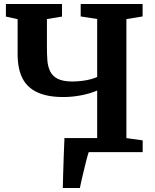

<svg xmlns="http://www.w3.org/2000/svg" viewBox="-20 -763 777 963"><path d="M295 180Q295.8 149.9 296.8 108.1Q297.9 66.3 299.7 19.8Q301.4 -26.7 303.2 -70.4H467.4V-308.8Q431.4 -293.5 386.8 -284.9Q342.1 -276.3 297.9 -276.3Q245.7 -276.3 207.1 -286.1Q168.4 -296 141.7 -314.3Q115.1 -332.7 98.9 -359.1Q82.8 -385.5 75.6 -418.9Q68.4 -452.2 68.4 -491.5V-666.7L9.6 -679.9V-743H291V-679.9L215.4 -667.4V-524Q215.4 -490.5 217.6 -460.2Q219.9 -429.8 231.2 -405.9Q242.5 -381.9 268.8 -368.1Q295.2 -354.3 342.8 -354.3Q368.1 -354.3 392.1 -357.4Q416.1 -360.4 435.8 -365.8Q455.6 -371.1 467.4 -377.1V-667.7L384.7 -680.5V-743H695.3V-680.5L614 -667.3V-70.4L695.6 -58.9V0H425Q420.4 13.1 413.7 38.8Q407.1 64.5 400.1 93.6Q393.2 122.6 387.8 146.6Q382.4 170.5 380.6 180Z"/></svg>

Font: Merriweather Light
Style: Regular
Weight: 300
Designer: Eben Sorkin
Foundry: Eben Sorkin
Version: Version 2.100